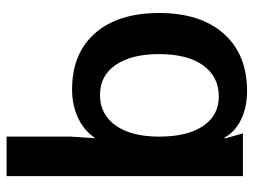

<svg xmlns="http://www.w3.org/2000/svg" viewBox="-116 -458 789 598"><g transform="rotate(90 279.0 -158.5)"><path d="M408 -463H411L395 -520H528V216H405V15L410 -58H408Q386 -25 346.5 -6.5Q307 12 258 12Q146 12 83 -59.5Q20 -131 20 -259Q20 -388 84.5 -460.5Q149 -533 263 -533Q313 -533 351.5 -514.5Q390 -496 408 -463ZM275 -75Q336 -75 370.5 -124Q405 -173 405 -259Q405 -347 372 -396Q339 -445 280 -445Q218 -445 183 -396Q148 -347 148 -259Q148 -173 181.5 -124Q215 -75 275 -75Z"/></g></svg>

Font: Non Bureau Medium
Style: Regular
Weight: 500
Designer: Jona Saucedo
Foundry: Non Foundry
Version: Version 1.000; ttfautohint (v1.8.4)